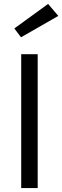

<svg xmlns="http://www.w3.org/2000/svg" viewBox="-20 -958 317 978"><path d="M88 -682H172V0H88ZM225 -938 277 -877 87 -768 53 -813Z"/></svg>

Font: Actor
Style: Regular
Weight: 400
Designer: Thomas Junold
Foundry: Thomas Junold
Version: Version 1.001